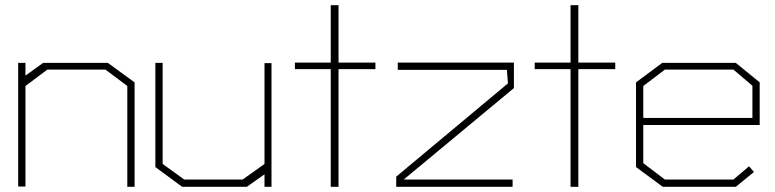

<svg xmlns="http://www.w3.org/2000/svg" viewBox="-20 -719 2984 739"><path d="M470 0V-388L386 -451H162L78 -388V-1H50V-477H78V-428L146 -477H395L498 -402V0Z M998 0V-48L930 0H681L578 -76V-477H606V-88L689 -28H914L998 -88V-476H1025V0Z M1283 -453V0H1253V-453H1115V-478H1253V-699H1283V-478H1425V-453Z M1534 -28H1953V0H1505V-39L1935 -398L1931 -450H1511V-478H1958V-380Z M2206 -453V0H2176V-453H2038V-478H2176V-699H2206V-478H2348V-453Z M2456 -238V-91L2539 -28H2803L2863 -79L2882 -57L2812 0H2531L2428 -76V-402L2529 -477H2812L2904 -402V-238ZM2876 -389 2803 -451H2539L2456 -388V-265H2876Z"/></svg>

Font: Turret Road ExtraLight
Style: Regular
Weight: 275
Designer: Noponies
Foundry: Noponies
Version: Version 1.001; ttfautohint (v1.8)